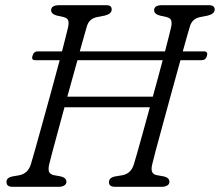

<svg xmlns="http://www.w3.org/2000/svg" viewBox="-20 -720 848 740"><path d="M169.5 -86Q165 -66.5 169.5 -57.2Q174 -48 187 -45L215 -40Q236 -34.5 236 -19.5Q236 -10 227.5 -5Q219 0 207.5 0H28.5Q5 0 5 -18Q4 -35 28 -40L54 -44.5Q88 -51 99 -87Q103.5 -102 115.8 -145.2Q128 -188.5 144.2 -247.2Q160.5 -306 178 -369.5Q195.5 -433 210 -488H116Q100 -488 105 -504.5Q110 -522 125.5 -522H219Q227 -553 233.2 -577.5Q239.5 -602 242.5 -615.5Q246 -631.5 242.8 -641.2Q239.5 -651 224 -654.5L199 -660Q177 -666 177 -681Q177.5 -700 209.5 -700H388Q401 -700 405.8 -695.8Q410.5 -691.5 410.5 -683.5Q410.5 -666.5 384 -660L353.5 -654Q323.5 -648 315 -619Q310.5 -604 303.5 -579Q296.5 -554 287.5 -522H616Q624 -553 630.2 -577.2Q636.5 -601.5 639.5 -615.5Q643 -631.5 639.8 -641.2Q636.5 -651 621 -654.5L596 -660Q574 -666 574 -681Q574.5 -700 604.5 -700H785Q807.5 -700 807.5 -683Q807 -666.5 781 -660L750.5 -654Q720.5 -647.5 712 -618.5Q707.5 -604 700.5 -579Q693.5 -554 684.5 -522H766Q782.5 -522 777.5 -504.5Q773 -488 757 -488H675.5Q659.5 -431 641.8 -366Q624 -301 607.8 -241.5Q591.5 -182 580.2 -139.8Q569 -97.5 566.5 -86Q562 -66.5 566.5 -57Q571 -47.5 584 -45L612 -40Q633 -34.5 633 -19.5Q633 -10 624.5 -5Q616 0 604.5 0H423.5Q400 0 400 -17.5Q399.5 -35 423.5 -40L451 -44.5Q485 -50.5 496 -87Q500 -99.5 509.2 -132Q518.5 -164.5 531 -210Q543.5 -255.5 557.5 -306.5H228.5Q214 -253.5 201.5 -207Q189 -160.5 180.2 -128.2Q171.5 -96 169.5 -86ZM239.5 -347.5H569Q579 -384 588.8 -419.8Q598.5 -455.5 607 -488H278.5Q260 -422.5 239.5 -347.5Z"/></svg>

Font: Fraunces 72pt S100 Light
Style: Italic
Weight: 300
Italic angle: -16°
Version: Version 1.000; ttfautohint (v1.8.3)